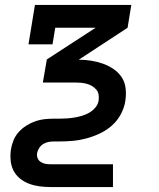

<svg xmlns="http://www.w3.org/2000/svg" viewBox="-20 -550 640 775"><path d="M183 205Q161 205 139 202Q117 199 97 191.5Q77 184 60.5 170.5Q44 157 34.5 138.5Q25 120 23 98Q21 76 24 54Q27 35 34.5 16.5Q42 -2 55.5 -17Q69 -32 86.5 -43Q104 -54 122.5 -60.5Q141 -67 160 -69Q179 -71 198 -71H219Q234 -71 249.5 -72Q265 -73 280 -75.5Q295 -78 310.5 -82.5Q326 -87 340 -95Q354 -103 365 -116Q376 -129 378 -144Q378 -144 378 -144Q378 -144 378 -144Q380 -156 378 -168Q376 -180 368.5 -188.5Q361 -197 351 -203Q341 -209 329.5 -212Q318 -215 306 -216Q294 -217 282 -217H153L169 -310L366 -438H203L192 -371H95L121 -530H510L495 -438L298 -309Q323 -309 348 -305Q373 -301 395.5 -293Q418 -285 438 -271.5Q458 -258 471 -238.5Q484 -219 487 -194Q490 -169 486 -144H432H486Q486 -144 486 -144Q486 -144 486 -144V-143Q482 -116 468 -89.5Q454 -63 432 -43.5Q410 -24 383.5 -11.5Q357 1 329.5 8.5Q302 16 274.5 18.5Q247 21 219 21H198Q187 21 176 23Q165 25 155 31Q145 37 138.5 47Q132 57 130 67Q128 78 131.5 87.5Q135 97 143.5 103Q152 109 162 111Q172 113 183 113H436V205Z"/></svg>

Font: Iosevka Curly Slab SmBdEx
Style: Italic
Weight: 600
Width: 7
Italic angle: -9°
Monospace: yes
Designer: Belleve Invis
Foundry: Belleve Invis
Version: Version 11.1.0; ttfautohint (v1.8.3)